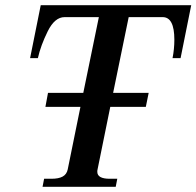

<svg xmlns="http://www.w3.org/2000/svg" viewBox="-20 -720 757 740"><path d="M717 -700 676 -496H645Q652 -531 652 -567Q652 -654 607 -654H476L416 -362H553L542 -308H405L356 -67Q355 -64 355 -58Q355 -31 403 -31H432L426 0H144L150 -31H178Q206 -31 221.5 -39.5Q237 -48 241 -67L290 -308H155L165 -362H301L361 -654H229Q191 -654 164 -599.5Q137 -545 126 -496H96L137 -700Z"/></svg>

Font: Taviraj Medium
Style: Italic
Weight: 500
Italic angle: -12°
Designer: Katatrad Team
Foundry: CadsonDemak
Version: Version 1.001